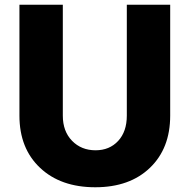

<svg xmlns="http://www.w3.org/2000/svg" viewBox="-20 -777 800 810"><path d="M245 -289Q245 -223 284 -183Q323 -143 383 -143Q442 -143 478.5 -182.5Q515 -222 515 -289V-757H698V-289Q698 -151 612.5 -69Q527 13 382 13Q236 13 149 -69Q62 -151 62 -289V-757H245Z"/></svg>

Font: Montserrat arm
Style: Bold
Weight: 700
Designer: Julieta Ulanovsky
Foundry: Julieta Ulanovsky
Version: Version 6.000;PS 006.000;hotconv 1.0.88;makeotf.lib2.5.64775